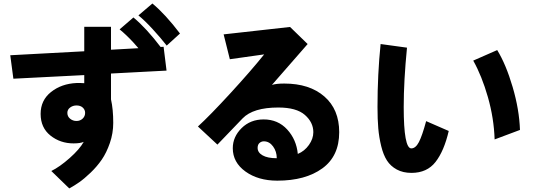

<svg xmlns="http://www.w3.org/2000/svg" viewBox="-20 -971 3040 1087"><path d="M361.3 -332Q361.3 -311.5 377 -298.8Q392.6 -286.1 413.1 -286.1Q433.6 -286.1 447.8 -299.3Q461.9 -312.5 461.9 -332Q461.9 -349.6 448.7 -361.8Q435.5 -374 413.1 -374Q392.6 -374 377 -362.3Q361.3 -350.6 361.3 -332ZM210 -326.2Q210 -403.3 269 -450.2Q328.1 -497.1 413.1 -501Q426.8 -502 457 -500V-545.9L55.7 -525.4L38.1 -658.2L457 -680.7V-819.3H608.4V-689.5L906.2 -706.1L922.9 -571.3L608.4 -554.7V-408.2Q621.1 -352.5 621.1 -275.4Q621.1 -216.8 602.1 -161.6Q583 -106.4 556.2 -67.4Q529.3 -28.3 493.2 6.3Q457 41 428.2 61Q399.4 81.1 372.1 95.7L270.5 -2.9Q318.4 -26.4 374.5 -76.2Q430.7 -126 454.1 -168Q435.5 -159.2 396.5 -159.2Q321.3 -159.2 265.6 -203.6Q210 -248 210 -326.2ZM763.7 -883.8 842.8 -951.2Q916 -890.6 999 -781.2L923.8 -712.9Q889.6 -756.8 843.8 -806.6Q797.9 -856.4 763.7 -883.8ZM657.2 -804.7 735.4 -872.1Q808.6 -811.5 891.6 -702.1L816.4 -633.8Q730.5 -745.1 657.2 -804.7Z M1100.6 -254.9Q1168 -316.4 1284.2 -442.9Q1400.4 -569.3 1475.6 -663.1L1281.2 -635.7L1246.1 -776.4L1622.1 -818.4L1721.7 -721.7L1519.5 -490.2Q1543.9 -498 1588.9 -498Q1732.4 -498 1816.4 -424.8Q1900.4 -351.6 1900.4 -222.7Q1900.4 -86.9 1804.7 -17.6Q1709 51.8 1549.8 51.8Q1441.4 51.8 1369.6 0Q1297.9 -51.8 1297.9 -131.8Q1297.9 -196.3 1347.7 -245.6Q1397.5 -294.9 1472.7 -294.9Q1553.7 -294.9 1606 -237.8Q1658.2 -180.7 1666 -99.6Q1704.1 -115.2 1729 -150.4Q1753.9 -185.5 1753.9 -222.7Q1753.9 -278.3 1706.1 -320.3Q1658.2 -362.3 1555.7 -362.3Q1413.1 -362.3 1353.5 -300.8L1210.9 -152.3ZM1438.5 -133.8Q1438.5 -107.4 1466.8 -91.3Q1495.1 -75.2 1546.9 -75.2Q1546.9 -113.3 1525.9 -142.1Q1504.9 -170.9 1473.6 -170.9Q1460 -170.9 1449.2 -161.6Q1438.5 -152.3 1438.5 -133.8Z M2117.2 -365.2Q2117.2 -549.8 2134.8 -721.7L2284.2 -701.2Q2265.6 -513.7 2265.6 -365.2Q2265.6 -130.9 2308.6 -130.9Q2333 -130.9 2351.6 -166.5Q2370.1 -202.1 2392.6 -285.2L2520.5 -229.5Q2494.1 -116.2 2445.8 -54.2Q2397.5 7.8 2309.6 7.8Q2261.7 7.8 2226.6 -11.2Q2191.4 -30.3 2170.9 -62Q2150.4 -93.8 2138.2 -143.6Q2126 -193.4 2121.6 -244.6Q2117.2 -295.9 2117.2 -365.2ZM2659.2 -627.9 2794.9 -687.5Q2844.7 -606.4 2882.3 -478.5Q2919.9 -350.6 2923.8 -235.4L2780.3 -181.6Q2776.4 -301.8 2742.2 -421.4Q2708 -541 2659.2 -627.9Z"/></svg>

Font: Gothic A1 Black
Style: Regular
Weight: 900
Version: Version 2.50